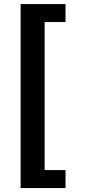

<svg xmlns="http://www.w3.org/2000/svg" viewBox="-20 -742 431 960"><path d="M307.6 198.2H83V-721.7H307.6V-631.8H203.1V108.4H307.6Z"/></svg>

Font: FreeUniversal
Style: Bold
Weight: 700
Version: Version 1.001